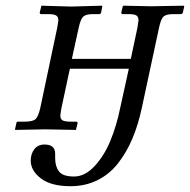

<svg xmlns="http://www.w3.org/2000/svg" viewBox="-20 -451 661 668"><path d="M397.9 -74.2 428.2 -211.9H223.1L193.8 -75.2Q189.9 -52.7 189.9 -48.8Q189.9 -36.6 197.8 -32.2Q205.6 -27.8 225.1 -27.8H245.1Q250 -27.8 250 -22L244.1 1L137.2 -1L33.2 1L32.2 -1L37.1 -22.9Q37.1 -27.8 43 -27.8H68.8Q95.2 -28.3 104.2 -37.1Q113.3 -45.9 120.1 -75.2L179.2 -355Q183.1 -377.4 183.1 -379.9Q183.1 -392.6 175.3 -397.2Q167.5 -401.9 147.9 -401.9H123Q118.2 -401.9 118.2 -407.2L124 -431.2L227.1 -428.2L335 -431.2L335.9 -429.2L332 -408.2Q330.6 -401.9 325.2 -401.9H304.2Q279.3 -401.9 269.8 -393.3Q260.3 -384.8 253.9 -355L230 -246.1H435.1L458 -354Q461.9 -376.5 461.9 -379.9Q461.9 -392.6 454.6 -397.2Q447.3 -401.9 428.2 -401.9H407.2Q401.9 -401.9 401.9 -407.2L407.2 -429.2L409.2 -431.2L505.9 -429.2L619.1 -431.2L621.1 -429.2L616.2 -407.2Q614.3 -401.9 608.9 -401.9H583Q558.1 -401.9 548.8 -393.3Q539.6 -384.8 533.2 -354L473.1 -74.2Q460.4 -15.6 440.4 31.7Q420.4 79.1 390.6 117.2Q360.8 155.3 318.8 176Q276.9 196.8 225.1 196.8Q157.7 196.8 122.3 169.7Q86.9 142.6 86.9 107.9Q86.9 84.5 99.4 68.1Q111.8 51.8 134.8 51.8Q171.9 51.8 171.9 84V99.1Q171.9 127.9 185.3 145.5Q198.7 163.1 237.8 163.1Q275.4 163.1 308.8 127.2Q342.3 91.3 363.8 39.3Q385.3 -12.7 397.9 -74.2Z"/></svg>

Font: Common Serif Medium
Style: Italic
Weight: 500
Italic angle: -12°
Designer: Philipp H. Poll, Khaled Hosny
Foundry: Stefan Peev, Context Ltd.
Version: Version 1.026